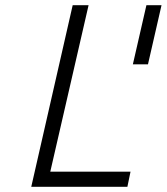

<svg xmlns="http://www.w3.org/2000/svg" viewBox="-20 -717 640 737"><path d="M100 0 259 -697H320L173 -58H481L469 0ZM548 -470H490L542 -697H600Z"/></svg>

Font: Panefresco 250wt
Style: Italic
Weight: 300
Version: Version 1.000